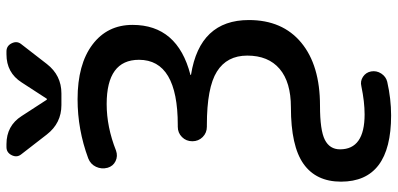

<svg xmlns="http://www.w3.org/2000/svg" viewBox="-338 -662 1230 594"><g transform="rotate(-90 277.0 -365.0)"><path d="M217 230Q12 230 12 75Q12 -2 67 -41Q122 -80 242 -80Q320 -80 361 -115Q402 -150 402 -215Q402 -278 352.5 -309Q303 -340 187 -340H182Q163 -340 150 -353Q137 -366 137 -385Q137 -404 150 -417Q163 -430 182 -430H187Q389 -430 389 -550Q389 -650 252 -650Q181 -650 108 -621Q91 -615 75.5 -622.5Q60 -630 55 -647Q50 -666 58 -683Q66 -700 84 -707Q173 -740 267 -740Q375 -740 436 -694Q497 -648 497 -570Q497 -431 343 -391Q342 -391 342 -390Q342 -389 343 -389Q512 -362 512 -210Q512 -106 442 -48Q372 10 247 10Q171 10 141.5 25Q112 40 112 72Q112 148 220 148Q259 148 307 138Q323 134 336.5 143Q350 152 353 168Q356 185 346.5 199.5Q337 214 321 218Q268 230 217 230ZM406 -960H415Q432 -960 440 -944Q448 -928 438 -915L376 -835Q341 -790 285 -790H249Q193 -790 158 -835L96 -915Q86 -928 94 -944Q102 -960 119 -960H128Q185 -960 215 -913L265 -836Q265 -835 267 -835Q269 -835 269 -836L319 -913Q349 -960 406 -960Z"/></g></svg>

Font: Rounded Mplus 1c Medium
Style: Regular
Weight: 500
Version: Version 1.059.20150529